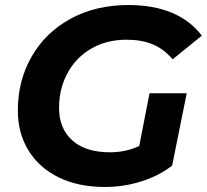

<svg xmlns="http://www.w3.org/2000/svg" viewBox="-20 -732 823 764"><path d="M575 -361H723L665 -73Q612 -32 542 -10Q472 12 397 12Q292 12 214 -26Q136 -64 93.5 -133Q51 -202 51 -292Q51 -411 106 -507Q161 -603 261 -657.5Q361 -712 491 -712Q591 -712 664.5 -681Q738 -650 783 -590L667 -496Q632 -537 588 -555.5Q544 -574 484 -574Q404 -574 343 -538.5Q282 -503 248.5 -441Q215 -379 215 -302Q215 -221 267.5 -173.5Q320 -126 418 -126Q480 -126 534 -151Z"/></svg>

Font: Idrija
Style: Bold Italic
Weight: 700
Italic angle: -11.3°
Designer: Julieta Ulanovsky
Foundry: Julieta Ulanovsky
Version: Version 7.200